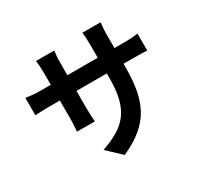

<svg xmlns="http://www.w3.org/2000/svg" viewBox="-175 -1016 1350 1299"><g transform="rotate(-30 500.0 -366.5)"><path d="M748.2 -441.9Q748.2 -348.9 734.6 -273.4Q721 -198 687.9 -136.4Q654.8 -74.9 596.1 -25.9Q537.3 23.2 447 63.3L339.6 -37.6Q412.2 -63 464.8 -94.2Q517.4 -125.3 551.2 -170.5Q584.9 -215.6 601.2 -280.2Q617.5 -344.8 617.5 -437V-703Q617.5 -733.6 615.9 -757.3Q614.3 -781.1 612 -795.9H754.5Q752.9 -781.1 750.6 -757.3Q748.2 -733.6 748.2 -703ZM386.8 -787.2Q385.3 -773.2 383 -749.8Q380.7 -726.3 380.7 -696.5V-339.3Q380.7 -317.5 381.7 -296.7Q382.7 -276 383.6 -260.3Q384.5 -244.5 385.3 -234.4H245.3Q246.9 -244.5 247.9 -260.2Q248.9 -275.8 249.9 -296.5Q250.9 -317.2 250.9 -339.3V-697.1Q250.9 -719 249.2 -741.8Q247.5 -764.5 244.7 -787.2ZM57.5 -607.3Q66.9 -605.7 82.7 -603.6Q98.6 -601.4 119.9 -599.6Q141.1 -597.8 165.9 -597.8H821.6Q861.9 -597.8 886.8 -599.8Q911.8 -601.8 932.1 -604.9V-472Q915.7 -473.6 888.8 -474.3Q861.9 -475 822.4 -475H165.9Q140.9 -475 120.5 -474.4Q100.2 -473.8 84.7 -472.9Q69.2 -472 57.5 -471.2Z"/></g></svg>

Font: Noto Sans TC Thin
Style: Regular
Weight: 100
Designer: Ryoko NISHIZUKA 西塚涼子 (kana, bopomofo & ideographs); Paul D. Hunt (Latin, Greek & Cyrillic); Sandoll Communications 산돌커뮤니
Foundry: Adobe
Version: Version 2.004-H2;hotconv 1.0.118;makeotfexe 2.5.65603